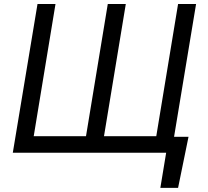

<svg xmlns="http://www.w3.org/2000/svg" viewBox="-20 -747 1019 939"><path d="M902 -78.1 850.9 171.9H764.2L792.6 0H42.6L163.4 -727.3H251.4L144.9 -81H400.6L507.1 -727.3H595.2L488.6 -81H744.3L850.9 -727.3H938.9L831.3 -78.1Z"/></svg>

Font: Karasuma Gothic
Style: Italic
Weight: 400
Italic angle: -9.39999°
Designer: Rasmus Andersson / Ryoko Nishizuka
Foundry: Genbu
Version: Version 1.00